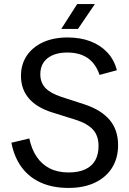

<svg xmlns="http://www.w3.org/2000/svg" viewBox="-20 -906 636 943"><path d="M316 17Q240 17 182 -8.5Q124 -34 87 -83.5Q50 -133 36 -205L124 -226Q135 -173 160.5 -135.5Q186 -98 225 -78.5Q264 -59 317 -59Q366 -59 399 -74.5Q432 -90 448 -119Q464 -148 464 -189Q464 -239 437 -269Q410 -299 351 -318L239 -353Q161 -377 122 -422.5Q83 -468 83 -533Q83 -590 111.5 -632.5Q140 -675 191.5 -698.5Q243 -722 312 -722Q375 -722 424.5 -703Q474 -684 507.5 -648Q541 -612 554 -561L469 -538Q450 -594 410.5 -621Q371 -648 311 -648Q249 -648 213.5 -620Q178 -592 178 -541Q178 -501 202.5 -474.5Q227 -448 282 -430L396 -393Q477 -366 518.5 -317Q560 -268 560 -193Q560 -130 531 -83Q502 -36 447.5 -9.5Q393 17 316 17ZM359 -886H446L363 -764H281Z"/></svg>

Font: TikTok Sans 24pt
Style: Regular
Weight: 400
Version: Version 4.000